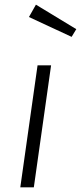

<svg xmlns="http://www.w3.org/2000/svg" viewBox="-20 -803 347 823"><path d="M125 0H67L141 -523H199ZM307 -678 287 -645 104 -730 134 -783Z"/></svg>

Font: FiraGO Light
Style: Italic
Weight: 300
Italic angle: -8°
Designer: bBox Type GmbH
Foundry: bBox Type GmbH
Version: Version 1.001